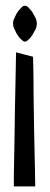

<svg xmlns="http://www.w3.org/2000/svg" viewBox="-20 -664 179 684"><path d="M105.5 0Q105.5 0 104.5 -59.6Q103.5 -119.1 101.6 -196.3Q101.6 -229.5 100.6 -262.7Q100.6 -296.9 99.6 -327.1Q99.6 -383.8 98.6 -422.9Q97.7 -461.9 97.7 -461.9Q97.7 -461.9 67.4 -469.7Q37.1 -477.5 37.1 -477.5Q37.1 -477.5 36.1 -416Q35.2 -354.5 33.2 -274.4Q33.2 -240.2 32.2 -206.1Q32.2 -170.9 31.2 -139.6Q30.3 -81.1 29.3 -40Q29.3 0 29.3 0Q29.3 0 67.4 0Q105.5 0 105.5 0ZM111.3 -580.1Q111.3 -584 110.4 -588.9Q109.4 -593.8 107.4 -598.6Q104.5 -604.5 101.6 -609.4Q98.6 -615.2 95.7 -620.1Q91.8 -625 88.9 -628.9Q85.9 -632.8 82 -636.7Q78.1 -640.6 75.2 -642.6Q72.3 -643.6 69.3 -643.6Q69.3 -643.6 69.3 -643.6Q69.3 -643.6 69.3 -643.6Q66.4 -643.6 62.5 -642.6Q59.6 -640.6 55.7 -636.7Q52.7 -632.8 48.8 -628.9Q44.9 -625 42 -620.1Q38.1 -615.2 36.1 -609.4Q33.2 -604.5 31.2 -598.6Q28.3 -593.8 27.3 -588.9Q26.4 -584 26.4 -580.1Q26.4 -580.1 26.4 -580.1Q26.4 -580.1 26.4 -580.1Q26.4 -576.2 27.3 -571.3Q28.3 -566.4 31.2 -560.5Q33.2 -555.7 36.1 -550.8Q38.1 -544.9 42 -540Q44.9 -535.2 48.8 -530.3Q52.7 -526.4 55.7 -523.4Q59.6 -519.5 62.5 -517.6Q66.4 -515.6 69.3 -515.6Q69.3 -515.6 69.3 -515.6Q69.3 -515.6 69.3 -515.6Q72.3 -515.6 75.2 -517.6Q78.1 -519.5 82 -523.4Q85.9 -526.4 88.9 -530.3Q91.8 -535.2 95.7 -540Q98.6 -544.9 101.6 -550.8Q104.5 -555.7 107.4 -560.5Q109.4 -566.4 110.4 -571.3Q111.3 -576.2 111.3 -580.1Q111.3 -580.1 111.3 -580.1Q111.3 -580.1 111.3 -580.1Z"/></svg>

Font: AgendaMediumCondGoodkids
Style: AgendaMediumCondGoodkids
Weight: 500
Designer: ""
Version: ""